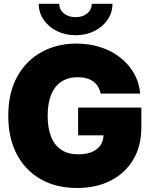

<svg xmlns="http://www.w3.org/2000/svg" viewBox="-20 -965 783 997"><path d="M379.9 11.2Q272 11.2 191.7 -34.4Q111.3 -80.1 67.1 -164.3Q22.9 -248.5 22.9 -363.3Q22.9 -484.4 70.1 -568.4Q117.2 -652.3 197.5 -695.6Q277.8 -738.8 377 -738.8Q442.9 -738.8 500.7 -720.2Q558.6 -701.7 603.3 -667Q647.9 -632.3 675.3 -585Q702.6 -537.6 708 -479H502.4Q498.5 -499 489 -514.9Q479.5 -530.8 464.6 -541.7Q449.7 -552.7 429.7 -558.3Q409.7 -564 384.3 -564Q333 -564 298.1 -540.5Q263.2 -517.1 245.4 -472.7Q227.5 -428.2 227.5 -363.8Q227.5 -299.3 245.4 -254.6Q263.2 -210 298.6 -186.8Q334 -163.6 386.2 -163.6Q429.2 -163.6 458.5 -176.5Q487.8 -189.5 502.7 -212.4Q517.6 -235.4 517.6 -266.1L557.6 -262.2H385.7V-406.2H713.9V-302.2Q713.9 -206.5 671.9 -136.2Q629.9 -65.9 554.9 -27.3Q480 11.2 379.9 11.2ZM372.6 -782.2Q317.9 -782.2 274.7 -804Q231.4 -825.7 206.3 -862.8Q181.2 -899.9 181.2 -945.3H287.6Q287.6 -915 311.5 -895.5Q335.4 -876 372.6 -876Q409.2 -876 432.9 -895.5Q456.5 -915 456.5 -945.3H564Q564 -899.9 538.8 -862.8Q513.7 -825.7 470.5 -804Q427.2 -782.2 372.6 -782.2Z"/></svg>

Font: Inter 28pt Black
Style: Regular
Weight: 900
Designer: Rasmus Andersson
Foundry: rsms
Version: Version 4.001;git-66647c0bb